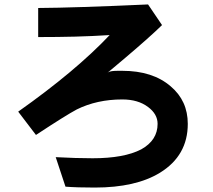

<svg xmlns="http://www.w3.org/2000/svg" viewBox="-20 -711 960 865"><path d="M231 -3Q324 2 397 2Q539 2 616 -38Q690 -79 690 -153Q690 -197 647 -229Q602 -263 531 -263Q417 -263 326 -218Q277 -192 142 -103L62 -208Q321 -391 474 -553Q396 -548 318.5 -546Q241 -544 152 -544V-675Q317 -676 647 -691L710 -598Q657 -546 545 -451Q462 -381 464 -383Q472 -389 484 -390.5Q496 -392 510.5 -392Q525 -392 531 -392Q668 -392 749 -322Q826 -257 826 -153Q826 -10 701 67Q592 134 407 134Q327 134 275 130Z"/></svg>

Font: BM Euljiro oraeorae
Style: Regular
Weight: 400
Designer: Bongjin Kim; Bomjun Kim; Myungsoo Han; Hyesun Chae; Mikyoung Jeong; Wujin Sim; Minjae Kang; Suwha Jang;
Foundry: Sandoll Inc.
Version: Version 1.000;hotconv 1.0.109;makeexe 2.5.65596